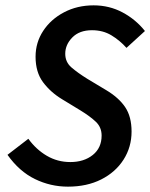

<svg xmlns="http://www.w3.org/2000/svg" viewBox="-20 -686 562 718"><path d="M234 12Q169 12 110.5 -16.5Q52 -45 8 -107L86 -167Q115 -127 155 -103.5Q195 -80 243 -80Q294 -80 327 -106.5Q360 -133 360 -179Q360 -210 338.5 -230.5Q317 -251 281 -273L212 -315Q169 -341 141 -378.5Q113 -416 113 -474Q113 -527 141.5 -570.5Q170 -614 219.5 -640Q269 -666 330 -666Q389 -666 438.5 -639.5Q488 -613 522 -570L453 -507Q428 -535 396.5 -554Q365 -573 324 -573Q277 -573 250.5 -546Q224 -519 224 -485Q224 -454 247 -434Q270 -414 307 -391L377 -349Q424 -321 448 -285.5Q472 -250 472 -194Q472 -136 442 -89Q412 -42 358.5 -15Q305 12 234 12Z"/></svg>

Font: Source Sans Pro SemiBold
Style: Italic
Weight: 600
Italic angle: -11°
Designer: Paul D. Hunt
Foundry: Adobe Systems Incorporated
Version: Version 1.095;hotconv 1.0.109;makeotfexe 2.5.65596